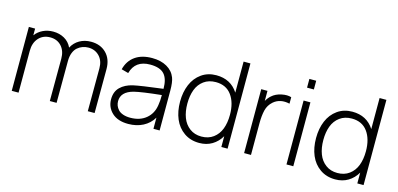

<svg xmlns="http://www.w3.org/2000/svg" viewBox="-67 -1138 3246 1567"><g transform="rotate(15 1556.0 -354.0)"><path d="M713.4 -362.8Q713.4 -426.8 676.8 -464.8Q640.1 -502.9 583.5 -502.9Q558.6 -502.9 535.9 -494.9Q513.2 -486.8 493.2 -470Q473.1 -453.1 461.4 -423.1Q449.7 -393.1 449.7 -353.5L448.7 0H391.6L392.6 -357.4Q392.6 -423.8 356.4 -463.4Q320.3 -502.9 261.2 -502.9Q201.2 -502.9 164.3 -461.9Q127.4 -420.9 127.4 -353.5V0H69.8V-540H122.6V-483.4Q147.9 -517.1 186.8 -535.9Q225.6 -554.7 272.9 -554.7Q325.7 -554.7 367.7 -531Q409.7 -507.3 430.7 -461.9Q453.6 -505.9 496.1 -530.3Q538.6 -554.7 592.8 -554.7Q672.9 -554.7 721.9 -505.1Q771 -455.6 771 -371.6L770 0H712.4Z M1056.6 15.1Q967.8 15.1 919.2 -30.5Q870.6 -76.2 870.6 -144Q870.6 -208.5 909.4 -246.3Q948.2 -284.2 1012.7 -299.3Q1077.1 -313.5 1262.2 -336.4Q1262.2 -420.4 1226.1 -460Q1189.9 -499.5 1106.9 -499.5Q981 -499.5 950.2 -386.2L891.1 -402.3Q909.7 -476.1 965.6 -515.6Q1021.5 -555.2 1108.9 -555.2Q1182.6 -555.2 1233.9 -525.9Q1285.2 -496.6 1305.2 -444.3Q1319.3 -408.2 1319.3 -336.4V0H1267.1V-94.2Q1235.8 -41.5 1181.2 -13.2Q1126.5 15.1 1056.6 15.1ZM929.7 -143.6Q929.7 -124 936.5 -106.2Q943.4 -88.4 957.8 -72.5Q972.2 -56.6 998.5 -47.4Q1024.9 -38.1 1059.6 -38.1Q1141.1 -38.1 1193.1 -81.1Q1245.1 -124 1255.9 -197.3Q1262.2 -232.4 1262.2 -283.7Q1093.8 -266.1 1032.2 -250.5Q929.7 -223.1 929.7 -143.6Z M1656.7 15.1Q1582.5 15.1 1528.1 -22.9Q1473.6 -61 1446.5 -125Q1419.4 -189 1419.4 -271Q1419.4 -351.6 1446.3 -415.5Q1473.1 -479.5 1526.4 -517.3Q1579.6 -555.2 1651.4 -555.2Q1773.4 -555.2 1835.9 -458V-720.2H1893.6V0H1840.8V-91.3Q1811.5 -41 1764.6 -12.9Q1717.8 15.1 1656.7 15.1ZM1481 -271Q1481 -204.1 1500.5 -152.8Q1520 -101.6 1561.3 -70.8Q1602.5 -40 1660.2 -40Q1719.2 -40 1760.5 -70.6Q1801.8 -101.1 1821.3 -152.3Q1840.8 -203.6 1840.8 -271Q1840.8 -374.5 1794.7 -437.3Q1748.5 -500 1661.6 -500Q1602.1 -500 1560.5 -469.5Q1519 -439 1500 -388.2Q1481 -337.4 1481 -271Z M2033.2 0V-540H2085.9V-455.1Q2102.5 -483.9 2124 -502.4Q2155.3 -530.8 2203.9 -541Q2252.4 -551.3 2286.6 -540V-485.4Q2205.1 -503.9 2150.9 -457.5Q2113.8 -425.3 2102.5 -378.4Q2091.3 -331.5 2091.3 -267.6V0Z M2391.1 -648.9V-722.7H2448.7V-648.9ZM2391.1 0V-540H2448.7V0Z M2805.7 15.1Q2731.4 15.1 2677 -22.9Q2622.6 -61 2595.5 -125Q2568.4 -189 2568.4 -271Q2568.4 -351.6 2595.2 -415.5Q2622.1 -479.5 2675.3 -517.3Q2728.5 -555.2 2800.3 -555.2Q2922.4 -555.2 2984.9 -458V-720.2H3042.5V0H2989.7V-91.3Q2960.4 -41 2913.6 -12.9Q2866.7 15.1 2805.7 15.1ZM2629.9 -271Q2629.9 -204.1 2649.4 -152.8Q2668.9 -101.6 2710.2 -70.8Q2751.5 -40 2809.1 -40Q2868.2 -40 2909.4 -70.6Q2950.7 -101.1 2970.2 -152.3Q2989.7 -203.6 2989.7 -271Q2989.7 -374.5 2943.6 -437.3Q2897.5 -500 2810.5 -500Q2751 -500 2709.5 -469.5Q2668 -439 2648.9 -388.2Q2629.9 -337.4 2629.9 -271Z"/></g></svg>

Font: Manrope Light
Style: Regular
Weight: 300
Designer: Mikhail Sharanda
Foundry: Mikhail Sharanda
Version: Version 4.505;FEAKit 1.0